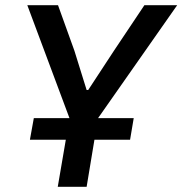

<svg xmlns="http://www.w3.org/2000/svg" viewBox="-20 -718 701 738"><path d="M110 -264H247L85 -698H203L266 -523L313 -372H319L418 -523L535 -698H661L357 -264H494L480 -181H343L313 0H202L233 -181H95Z"/></svg>

Font: IBM Plex Mono Medium
Style: Italic
Weight: 500
Italic angle: -9°
Monospace: yes
Designer: Mike Abbink, Paul van der Laan, Pieter van Rosmalen
Foundry: Bold Monday
Version: Version 2.3